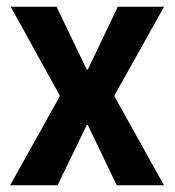

<svg xmlns="http://www.w3.org/2000/svg" viewBox="-20 -553 521 573"><path d="M10.2 0 157.9 -264.9V-267.7L238.5 -345H241.9L331.5 -532.9H469.7L321.9 -268.8V-266L243.8 -180.1H239L151.8 0ZM328.5 0 241.9 -180.1H237L157.9 -266V-268.8L12.1 -532.9H148.8L239 -345H242.7L321.9 -267.7V-264.9L469.4 0Z"/></svg>

Font: Reddit Sans Condensed
Style: Regular
Weight: 400
Designer: Stephen Hutchings
Foundry: Reddit
Version: Version 1.014